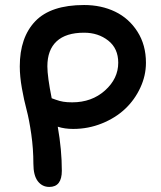

<svg xmlns="http://www.w3.org/2000/svg" viewBox="-20 -760 636 758"><path d="M174.8 -22Q146.5 -22 129.2 -44.7Q111.8 -67.4 111.8 -113.8Q111.8 -172.4 103.5 -230.2Q95.2 -288.1 85 -326.4Q74.7 -364.7 66.4 -411.6Q58.1 -458.5 58.1 -498Q58.1 -612.3 119.4 -676.3Q180.7 -740.2 312 -740.2Q379.9 -740.2 434.6 -713.9Q489.3 -687.5 522.7 -635Q556.2 -582.5 556.2 -512.2Q556.2 -461.4 533.9 -413.6Q511.7 -365.7 473.9 -330.1Q436 -294.4 382.3 -272.7Q328.6 -251 269 -251Q234.9 -251 208 -259.8Q224.1 -168.5 224.1 -85.9Q224.1 -22 174.8 -22ZM167 -498Q167 -457.5 184.1 -372.1Q186 -371.6 200.7 -366.2Q215.3 -360.8 230 -358.4Q244.6 -356 265.1 -356Q342.3 -356 394.5 -402.8Q446.8 -449.7 446.8 -512.2Q446.8 -568.8 407.2 -599.9Q367.7 -630.9 312 -630.9Q240.2 -630.9 203.6 -596.9Q167 -563 167 -498Z"/></svg>

Font: Shantell Sans Bouncy
Style: Regular
Weight: 500
Designer: Stephen Nixon, Anya Danilova, Shantell Martin
Foundry: Arrow Type
Version: Version 1.006;[9816181b4]